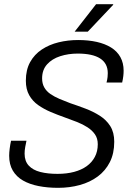

<svg xmlns="http://www.w3.org/2000/svg" viewBox="-20 -889 629 921"><path d="M259 12Q208 12 165 3.5Q122 -5 90.5 -23Q59 -41 41.5 -70.5Q24 -100 24 -142Q24 -157 26.5 -176.5Q29 -196 33 -214H107Q104 -200 101 -184Q98 -168 98 -152Q98 -116 118 -94.5Q138 -73 173.5 -64Q209 -55 256 -55Q300 -55 335.5 -64.5Q371 -74 396 -92Q421 -110 435 -136.5Q449 -163 449 -197Q449 -225 435.5 -244.5Q422 -264 399.5 -278.5Q377 -293 349 -304Q321 -315 290 -326Q256 -338 223 -352Q190 -366 163 -385Q136 -404 120 -432.5Q104 -461 104 -502Q104 -554 124.5 -591Q145 -628 180.5 -651.5Q216 -675 261 -686Q306 -697 355 -697Q404 -697 444 -688Q484 -679 513 -661Q542 -643 557.5 -615Q573 -587 573 -550Q573 -538 571.5 -524.5Q570 -511 566 -493H491Q495 -509 496 -519.5Q497 -530 497 -538Q497 -585 460.5 -608.5Q424 -632 353 -632Q308 -632 269 -619.5Q230 -607 206 -580.5Q182 -554 182 -513Q182 -488 192.5 -469.5Q203 -451 222 -438Q241 -425 265.5 -414.5Q290 -404 317 -394Q353 -382 390 -368Q427 -354 458.5 -334Q490 -314 509 -284Q528 -254 528 -209Q528 -153 507 -111.5Q486 -70 449 -42.5Q412 -15 363 -1.5Q314 12 259 12ZM338 -737 441 -869H523V-866L401 -737Z"/></svg>

Font: Archivo SemiCondensed Light
Style: Italic
Weight: 300
Width: 4
Italic angle: -10°
Designer: Hector Gatti
Foundry: Omnibus-Type
Version: Version 2.001